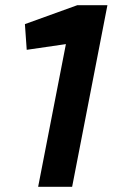

<svg xmlns="http://www.w3.org/2000/svg" viewBox="-20 -720 439 740"><path d="M127 0 234 -550 83 -528 76 -627 278 -700H394L258 0Z"/></svg>

Font: REM Medium Medium
Style: Italic
Weight: 500
Italic angle: -11°
Version: Version 1.005;gftools[0.9.28]